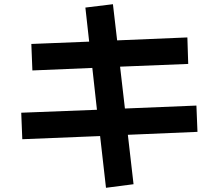

<svg xmlns="http://www.w3.org/2000/svg" viewBox="-20 -817 1040 913"><path d="M615 59 484 76 456 -170 86 -155 81 -281 441 -295 419 -494 134 -482 129 -608 404 -619 386 -781 517 -797 537 -625 871 -639 875 -513 551 -500 574 -301 914 -315 919 -190 588 -176Z"/></svg>

Font: Murecho SemiBold
Style: Regular
Weight: 600
Designer: Neil Summerour
Foundry: Positype
Version: Version 1.010; ttfautohint (v1.8.3)